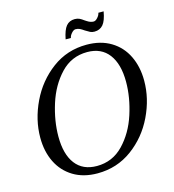

<svg xmlns="http://www.w3.org/2000/svg" viewBox="-123 -935 958 1057"><g transform="rotate(-15 356.0 -406.5)"><path d="M48 -251Q48 -353 95.5 -452.5Q143 -552 229 -616Q315 -680 426 -680Q506 -680 564 -645Q622 -610 652 -548Q682 -486 682 -407Q682 -305 634.5 -206Q587 -107 500.5 -43.5Q414 20 303 20Q223 20 165.5 -15Q108 -50 78 -111Q48 -172 48 -251ZM584 -427Q584 -528 541.5 -584Q499 -640 419 -640Q329 -640 267.5 -575Q206 -510 176 -415Q146 -320 146 -231Q146 -130 188 -75Q230 -20 310 -20Q399 -20 461 -84.5Q523 -149 553.5 -243.5Q584 -338 584 -427ZM400 -833Q415 -833 426.5 -827.5Q438 -822 451 -812Q453 -811 462 -805Q471 -799 480 -796Q489 -793 498 -793Q509 -793 521 -806.5Q533 -820 535 -833H565Q556 -781 537.5 -759.5Q519 -738 488 -738Q474 -738 464 -743Q454 -748 438 -758Q424 -768 413.5 -773Q403 -778 390 -778Q379 -778 367 -764.5Q355 -751 353 -738H323Q333 -790 351 -811.5Q369 -833 400 -833Z"/></g></svg>

Font: Philosopher
Style: Italic
Weight: 400
Italic angle: -10°
Designer: Jovanny Lemonad
Foundry: Jovanny Lemonad
Version: Version 2.000